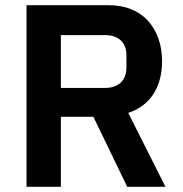

<svg xmlns="http://www.w3.org/2000/svg" viewBox="-20 -718 704 738"><path d="M214 0H82V-698H397Q445 -698 483 -683Q521 -668 547.5 -639.5Q574 -611 588.5 -571Q603 -531 603 -482Q603 -410 570.5 -358Q538 -306 473 -284L616 0H469L339 -269H214ZM384 -380Q422 -380 444 -400.5Q466 -421 466 -459V-505Q466 -543 444 -563Q422 -583 384 -583H214V-380Z"/></svg>

Font: IBM Plex Sans KR SmBld
Style: Regular
Weight: 600
Designer: Mike Abbink; Paul van der Laan; Pieter van Rosmalen; Wujin Sim; Chorong Kim; Dohee Lee;
Foundry: Sandoll Inc.
Version: Version 1.002